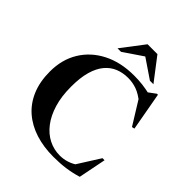

<svg xmlns="http://www.w3.org/2000/svg" viewBox="-252 -1064 1221 1221"><g transform="rotate(45 358.5 -453.0)"><path d="M462.5 -22.5Q496 -22.5 528 -32.8Q560 -43 591.5 -66L566.5 -44L667 -203H685.5L648.5 -17Q597.5 -1.5 548 5.2Q498.5 12 440 12Q351 12 277.8 -11.5Q204.5 -35 151.2 -81.5Q98 -128 69.2 -197Q40.5 -266 40.5 -356.5Q40.5 -464 90 -545Q139.5 -626 229 -671.5Q318.5 -717 438 -717Q478.5 -717 514 -712.8Q549.5 -708.5 593 -698.5L555.5 -688.5L622 -737.5H631L677.5 -479.5L659.5 -475.5L549 -654L581.5 -616.5Q538 -652.5 500.2 -666Q462.5 -679.5 421.5 -679.5Q374.5 -679.5 335 -663.5Q295.5 -647.5 266 -612.5Q236.5 -577.5 220.2 -521Q204 -464.5 204 -383Q204 -296.5 224.2 -229.5Q244.5 -162.5 280 -116.2Q315.5 -70 362.5 -46.2Q409.5 -22.5 462.5 -22.5ZM381 -867H423L272 -764.5H240.5L357.5 -918H446L563.5 -764.5H532Z"/></g></svg>

Font: Newsreader 60pt SemiBold
Style: Regular
Weight: 600
Designer: Hugues Gentile
Foundry: Production Type
Version: Version 1.003